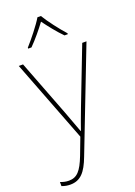

<svg xmlns="http://www.w3.org/2000/svg" viewBox="-191 -833 805 1146"><g transform="rotate(-20 212.0 -260.0)"><path d="M226 -763H204C180 -722 125 -653 88 -612V-606H109C146 -643 187 -693 215 -731C243 -693 282 -643 319 -606H340V-612C303 -653 250 -722 226 -763ZM0 -528 201 -6 160 102C127 187 99 218 48 218C27 218 13 214 -6 207V233C13 240 29 243 48 243C113 243 148 202 181 115L430 -528H403L264 -168C241 -108 226 -66 216 -37H214C204 -65 188 -108 164 -172L27 -528Z"/></g></svg>

Font: Noto Sans Meetei Mayek Thin
Style: Regular
Weight: 100
Designer: Monotype Design Team and Neelakash Kshetrimayum
Foundry: Monotype Imaging Inc.
Version: Version 2.002